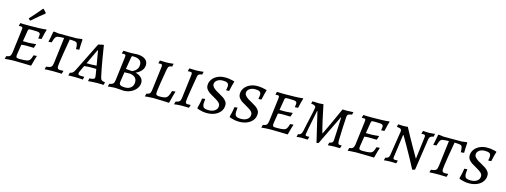

<svg xmlns="http://www.w3.org/2000/svg" viewBox="-14 -1628 6652 2526"><g transform="rotate(15 3312.5 -365.5)"><path d="M229 -41Q292 -41 320 -47Q348 -53 361.5 -71.5Q375 -90 387 -135L429 -139L431 -134Q427 -123 415 -82.5Q403 -42 393 0L388 5Q362 4 280.5 2Q199 0 149 0Q110 0 76 3.5Q42 7 33 8L43 -32Q78 -36 92 -50Q106 -64 111 -98L151 -418Q152 -425 152 -437Q152 -450 147 -455Q142 -460 128 -460L102 -459L100 -463L110 -500Q121 -499 154.5 -498Q188 -497 227 -497Q391 -497 465 -507L467 -502Q463 -491 452.5 -452.5Q442 -414 433 -369L388 -366Q389 -371 392 -386.5Q395 -402 395 -414Q395 -432 386 -440Q377 -448 355 -450.5Q333 -453 284 -453Q258 -453 248 -451.5Q238 -450 234 -444Q230 -438 228 -424L204 -279L283 -278Q300 -278 334 -281.5Q368 -285 379 -286L382 -282L365 -231Q354 -231 323 -232Q292 -233 257 -233Q229 -233 196 -228L183 -145Q173 -88 173 -71Q173 -52 184 -46.5Q195 -41 229 -41ZM229 -566 220 -568 200 -587Q245 -636 291 -690Q337 -744 350 -760L360 -758L398 -717L397 -706Q382 -695 332 -654Q282 -613 229 -566Z M574 -362 530 -358Q533 -371 542.5 -414.5Q552 -458 558 -500L567 -507L633 -498H878L949 -507L956 -500Q952 -458 951 -416Q950 -374 950 -362L906 -358Q905 -410 897.5 -429.5Q890 -449 870.5 -453.5Q851 -458 794 -460Q783 -407 759 -254.5Q735 -102 735 -78Q735 -57 744.5 -47.5Q754 -38 774 -38Q792 -38 803.5 -39Q815 -40 818 -40L820 -37L808 3Q795 3 759 1.5Q723 0 688 0Q653 0 620 1.5Q587 3 575 4L585 -34Q624 -38 640.5 -45Q657 -52 664 -68.5Q671 -85 676 -127L717 -460Q655 -458 633.5 -454Q612 -450 599.5 -431.5Q587 -413 574 -362Z M1385 -36 1387 -33 1378 2Q1368 2 1342.5 1Q1317 0 1291 0Q1253 0 1216.5 3Q1180 6 1170 7L1168 2L1175 -32Q1219 -35 1233 -42.5Q1247 -50 1247 -69Q1247 -82 1244 -97L1231 -176L1151 -177Q1118 -177 1067 -171L1031 -94Q1020 -73 1020 -61Q1020 -47 1029.5 -41Q1039 -35 1061 -35H1104V-32L1096 5Q1086 4 1052.5 2Q1019 0 986 0Q956 0 930.5 1Q905 2 897 2L908 -38Q930 -40 945 -52.5Q960 -65 975 -96L1172 -493L1239 -507L1246 -506Q1252 -464 1274.5 -329.5Q1297 -195 1320 -92Q1326 -62 1339.5 -50.5Q1353 -39 1385 -36ZM1154 -215Q1188 -215 1224 -219L1190 -416H1183L1088 -215Z M1437 9 1446 -30Q1483 -37 1497 -50.5Q1511 -64 1515 -97L1555 -419Q1556 -426 1556 -437Q1556 -450 1550.5 -455Q1545 -460 1532 -460L1506 -459L1503 -463L1514 -500Q1524 -500 1551.5 -498.5Q1579 -497 1605 -497Q1632 -497 1659.5 -498.5Q1687 -500 1697 -501Q1768 -501 1808.5 -473.5Q1849 -446 1849 -396Q1849 -353 1821 -318.5Q1793 -284 1743 -262Q1793 -250 1821.5 -221.5Q1850 -193 1850 -154Q1850 -110 1822.5 -73Q1795 -36 1748.5 -14Q1702 8 1648 8Q1634 8 1600 4Q1556 0 1533 0Q1507 0 1476.5 3.5Q1446 7 1437 9ZM1690 -270Q1690 -268 1713 -280Q1736 -292 1754.5 -316Q1773 -340 1773 -380Q1773 -461 1652 -461Q1643 -461 1640 -457.5Q1637 -454 1635 -444Q1620 -360 1607 -277Q1618 -276 1645 -273.5Q1672 -271 1690 -270ZM1579 -90Q1576 -62 1594.5 -50Q1613 -38 1660 -38Q1710 -38 1740 -66Q1770 -94 1770 -141Q1770 -177 1747.5 -200Q1725 -223 1680 -231L1600 -229Z M1941 8 1952 -32Q1983 -37 1996 -50.5Q2009 -64 2013 -98L2053 -419Q2054 -425 2054 -436Q2054 -450 2048.5 -455Q2043 -460 2029 -460L2003 -459L2001 -463L2011 -500Q2016 -500 2048.5 -498.5Q2081 -497 2104 -497Q2125 -497 2155.5 -500.5Q2186 -504 2196 -505L2188 -465Q2162 -461 2152 -456.5Q2142 -452 2136.5 -439.5Q2131 -427 2125 -396Q2112 -328 2094.5 -212.5Q2077 -97 2077 -78Q2077 -56 2088.5 -48.5Q2100 -41 2135 -41Q2181 -41 2204 -49Q2227 -57 2241 -79.5Q2255 -102 2269 -153L2312 -158Q2312 -155 2314 -153Q2310 -140 2297 -94.5Q2284 -49 2272 2L2267 7Q2245 6 2174.5 3Q2104 0 2055 0Q2016 0 1983 3.5Q1950 7 1941 8Z M2482 -71Q2482 -53 2489 -45.5Q2496 -38 2511 -38Q2525 -38 2536 -39Q2547 -40 2551 -40L2553 -37L2541 2Q2530 2 2498.5 1Q2467 0 2435 0Q2409 0 2378.5 3.5Q2348 7 2339 9L2349 -30Q2386 -37 2400.5 -51Q2415 -65 2419 -97L2459 -419Q2460 -426 2460 -437Q2460 -450 2454.5 -455Q2449 -460 2435 -460L2403 -459L2402 -463L2412 -500Q2416 -500 2450.5 -498.5Q2485 -497 2509 -497Q2531 -497 2563 -500.5Q2595 -504 2605 -505L2596 -465Q2564 -461 2552 -452.5Q2540 -444 2536 -422Q2516 -307 2499 -200.5Q2482 -94 2482 -71Z M2652 -17 2649 -26Q2652 -37 2661.5 -76Q2671 -115 2677 -161L2718 -165Q2713 -127 2713 -106Q2713 -63 2732 -48.5Q2751 -34 2800 -34Q2851 -34 2883.5 -58Q2916 -82 2916 -121Q2916 -148 2894 -168.5Q2872 -189 2830 -212Q2783 -238 2759.5 -253.5Q2736 -269 2718 -292.5Q2700 -316 2700 -348Q2700 -392 2726 -428.5Q2752 -465 2797 -486Q2842 -507 2898 -507Q2930 -507 2958 -502.5Q2986 -498 3003.5 -493.5Q3021 -489 3026 -487L3028 -482Q3024 -471 3013.5 -432.5Q3003 -394 2994 -349L2958 -346L2953 -350Q2954 -355 2957.5 -372.5Q2961 -390 2961 -403Q2961 -434 2942.5 -446.5Q2924 -459 2879 -459Q2834 -459 2803.5 -437Q2773 -415 2773 -382Q2773 -360 2788.5 -342.5Q2804 -325 2833 -306Q2845 -299 2855.5 -293.5Q2866 -288 2874 -283Q2914 -261 2937.5 -245Q2961 -229 2978 -206Q2995 -183 2995 -154Q2995 -107 2968.5 -70Q2942 -33 2894 -12Q2846 9 2784 9Q2750 9 2721 3Q2692 -3 2674 -9Q2656 -15 2652 -17Z M3092 -17 3089 -26Q3092 -37 3101.5 -76Q3111 -115 3117 -161L3158 -165Q3153 -127 3153 -106Q3153 -63 3172 -48.5Q3191 -34 3240 -34Q3291 -34 3323.5 -58Q3356 -82 3356 -121Q3356 -148 3334 -168.5Q3312 -189 3270 -212Q3223 -238 3199.5 -253.5Q3176 -269 3158 -292.5Q3140 -316 3140 -348Q3140 -392 3166 -428.5Q3192 -465 3237 -486Q3282 -507 3338 -507Q3370 -507 3398 -502.5Q3426 -498 3443.5 -493.5Q3461 -489 3466 -487L3468 -482Q3464 -471 3453.5 -432.5Q3443 -394 3434 -349L3398 -346L3393 -350Q3394 -355 3397.5 -372.5Q3401 -390 3401 -403Q3401 -434 3382.5 -446.5Q3364 -459 3319 -459Q3274 -459 3243.5 -437Q3213 -415 3213 -382Q3213 -360 3228.5 -342.5Q3244 -325 3273 -306Q3285 -299 3295.5 -293.5Q3306 -288 3314 -283Q3354 -261 3377.5 -245Q3401 -229 3418 -206Q3435 -183 3435 -154Q3435 -107 3408.5 -70Q3382 -33 3334 -12Q3286 9 3224 9Q3190 9 3161 3Q3132 -3 3114 -9Q3096 -15 3092 -17Z M3724 -41Q3787 -41 3815 -47Q3843 -53 3856.5 -71.5Q3870 -90 3882 -135L3924 -139L3926 -134Q3922 -123 3910 -82.5Q3898 -42 3888 0L3883 5Q3857 4 3775.5 2Q3694 0 3644 0Q3605 0 3571 3.5Q3537 7 3528 8L3538 -32Q3573 -36 3587 -50Q3601 -64 3606 -98L3646 -418Q3647 -425 3647 -437Q3647 -450 3642 -455Q3637 -460 3623 -460L3597 -459L3595 -463L3605 -500Q3616 -499 3649.5 -498Q3683 -497 3722 -497Q3886 -497 3960 -507L3962 -502Q3958 -491 3947.5 -452.5Q3937 -414 3928 -369L3883 -366Q3884 -371 3887 -386.5Q3890 -402 3890 -414Q3890 -432 3881 -440Q3872 -448 3850 -450.5Q3828 -453 3779 -453Q3753 -453 3743 -451.5Q3733 -450 3729 -444Q3725 -438 3723 -424L3699 -279L3778 -278Q3795 -278 3829 -281.5Q3863 -285 3874 -286L3877 -282L3860 -231Q3849 -231 3818 -232Q3787 -233 3752 -233Q3724 -233 3691 -228L3678 -145Q3668 -88 3668 -71Q3668 -52 3679 -46.5Q3690 -41 3724 -41Z M4185 -393H4180Q4115 -73 4115 -57Q4115 -38 4137 -38H4168Q4168 -38 4170 -36L4157 3Q4088 0 4077 0Q4045 0 4007 6L4016 -33Q4041 -36 4053.5 -48.5Q4066 -61 4073 -92L4096 -201Q4144 -410 4144 -430Q4144 -446 4129 -455Q4114 -464 4082 -466L4080 -470L4089 -501Q4145 -497 4178 -497Q4206 -497 4238 -501Q4257 -404 4280.5 -299.5Q4304 -195 4323 -128H4327Q4391 -259 4498 -499Q4503 -500 4510 -499.5Q4517 -499 4524 -499Q4536 -498 4559 -498Q4590 -498 4644 -502L4645 -499L4637 -466Q4603 -462 4588.5 -453Q4574 -444 4572 -424Q4569 -393 4563 -270.5Q4557 -148 4557 -93Q4557 -60 4563.5 -49Q4570 -38 4587 -38L4609 -39L4610 -36L4598 2Q4556 0 4523 0Q4497 0 4466 3Q4435 6 4433 6L4442 -33Q4466 -36 4478 -45.5Q4490 -55 4493 -72Q4496 -110 4500 -198.5Q4504 -287 4508 -393H4503Q4500 -386 4496 -378Q4492 -370 4487 -359Q4393 -169 4308 9L4281 14Q4249 -123 4185 -393Z M4900 -41Q4963 -41 4991 -47Q5019 -53 5032.5 -71.5Q5046 -90 5058 -135L5100 -139L5102 -134Q5098 -123 5086 -82.5Q5074 -42 5064 0L5059 5Q5033 4 4951.5 2Q4870 0 4820 0Q4781 0 4747 3.5Q4713 7 4704 8L4714 -32Q4749 -36 4763 -50Q4777 -64 4782 -98L4822 -418Q4823 -425 4823 -437Q4823 -450 4818 -455Q4813 -460 4799 -460L4773 -459L4771 -463L4781 -500Q4792 -499 4825.5 -498Q4859 -497 4898 -497Q5062 -497 5136 -507L5138 -502Q5134 -491 5123.5 -452.5Q5113 -414 5104 -369L5059 -366Q5060 -371 5063 -386.5Q5066 -402 5066 -414Q5066 -432 5057 -440Q5048 -448 5026 -450.5Q5004 -453 4955 -453Q4929 -453 4919 -451.5Q4909 -450 4905 -444Q4901 -438 4899 -424L4875 -279L4954 -278Q4971 -278 5005 -281.5Q5039 -285 5050 -286L5053 -282L5036 -231Q5025 -231 4994 -232Q4963 -233 4928 -233Q4900 -233 4867 -228L4854 -145Q4844 -88 4844 -71Q4844 -52 4855 -46.5Q4866 -41 4900 -41Z M5636 -426Q5640 -460 5614 -460L5585 -459L5583 -463L5595 -501Q5604 -500 5627.5 -498.5Q5651 -497 5675 -497Q5696 -497 5722.5 -500Q5749 -503 5757 -504L5749 -464Q5721 -460 5707 -448.5Q5693 -437 5689 -415L5625 18L5589 29Q5515 -113 5437.5 -248.5Q5360 -384 5360 -382H5355L5312 -70L5311 -60Q5311 -48 5316.5 -43Q5322 -38 5334 -38H5372L5375 -35L5363 3Q5354 2 5329 1Q5304 0 5276 0Q5255 0 5229.5 2.5Q5204 5 5196 6L5206 -33Q5231 -36 5244 -47.5Q5257 -59 5260 -82L5312 -416Q5315 -440 5302 -450Q5289 -460 5250 -464Q5248 -468 5248 -469L5257 -501Q5265 -500 5286.5 -498.5Q5308 -497 5330 -497Q5347 -497 5364.5 -498.5Q5382 -500 5387 -501Q5451 -380 5514 -269.5Q5577 -159 5595 -128H5599Z M5815 -362 5771 -358Q5774 -371 5783.5 -414.5Q5793 -458 5799 -500L5808 -507L5874 -498H6119L6190 -507L6197 -500Q6193 -458 6192 -416Q6191 -374 6191 -362L6147 -358Q6146 -410 6138.5 -429.5Q6131 -449 6111.5 -453.5Q6092 -458 6035 -460Q6024 -407 6000 -254.5Q5976 -102 5976 -78Q5976 -57 5985.5 -47.5Q5995 -38 6015 -38Q6033 -38 6044.5 -39Q6056 -40 6059 -40L6061 -37L6049 3Q6036 3 6000 1.5Q5964 0 5929 0Q5894 0 5861 1.5Q5828 3 5816 4L5826 -34Q5865 -38 5881.5 -45Q5898 -52 5905 -68.5Q5912 -85 5917 -127L5958 -460Q5896 -458 5874.5 -454Q5853 -450 5840.5 -431.5Q5828 -413 5815 -362Z M6222 -17 6219 -26Q6222 -37 6231.5 -76Q6241 -115 6247 -161L6288 -165Q6283 -127 6283 -106Q6283 -63 6302 -48.5Q6321 -34 6370 -34Q6421 -34 6453.5 -58Q6486 -82 6486 -121Q6486 -148 6464 -168.5Q6442 -189 6400 -212Q6353 -238 6329.5 -253.5Q6306 -269 6288 -292.5Q6270 -316 6270 -348Q6270 -392 6296 -428.5Q6322 -465 6367 -486Q6412 -507 6468 -507Q6500 -507 6528 -502.5Q6556 -498 6573.5 -493.5Q6591 -489 6596 -487L6598 -482Q6594 -471 6583.5 -432.5Q6573 -394 6564 -349L6528 -346L6523 -350Q6524 -355 6527.5 -372.5Q6531 -390 6531 -403Q6531 -434 6512.5 -446.5Q6494 -459 6449 -459Q6404 -459 6373.5 -437Q6343 -415 6343 -382Q6343 -360 6358.5 -342.5Q6374 -325 6403 -306Q6415 -299 6425.5 -293.5Q6436 -288 6444 -283Q6484 -261 6507.5 -245Q6531 -229 6548 -206Q6565 -183 6565 -154Q6565 -107 6538.5 -70Q6512 -33 6464 -12Q6416 9 6354 9Q6320 9 6291 3Q6262 -3 6244 -9Q6226 -15 6222 -17Z"/></g></svg>

Font: Alegreya SC
Style: Italic
Weight: 400
Italic angle: -7°
Designer: Juan Pablo del Peral
Foundry: Huerta Tipografica
Version: Version 2.007; ttfautohint (v1.6)